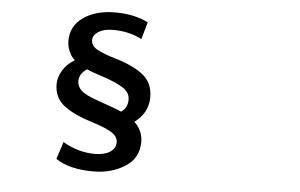

<svg xmlns="http://www.w3.org/2000/svg" viewBox="-56 -869 1613 1034"><g transform="rotate(5 750.0 -352.5)"><path d="M705.1 -746.1 678.7 -653.3Q610.4 -689.5 523.4 -689.5Q473.6 -689.5 444.3 -670.9Q415 -652.3 415 -625Q415 -595.7 445.8 -577.1Q476.6 -558.6 544.9 -538.1Q648.4 -507.8 701.2 -464.8Q753.9 -421.9 753.9 -345.7Q753.9 -260.7 679.7 -206.1Q698.2 -191.4 712.4 -163.6Q726.6 -135.7 726.6 -101.6Q726.6 -13.7 653.3 32.7Q580.1 79.1 483.4 79.1Q352.5 79.1 279.3 29.3L309.6 -64.5Q392.6 -15.6 482.4 -15.6Q534.2 -15.6 564.5 -35.2Q594.7 -54.7 594.7 -87.9Q594.7 -117.2 565.4 -137.7Q536.1 -158.2 462.9 -181.6Q355.5 -213.9 300.3 -256.3Q245.1 -298.8 245.1 -372.1Q245.1 -409.2 267.6 -446.8Q290 -484.4 332 -508.8Q313.5 -523.4 300.8 -552.2Q288.1 -581.1 288.1 -610.4Q288.1 -690.4 355 -737.3Q421.9 -784.2 527.3 -784.2Q630.9 -784.2 705.1 -746.1ZM402.3 -465.8Q360.4 -439.5 360.4 -398.4Q360.4 -369.1 384.8 -347.2Q409.2 -325.2 469.7 -304.7Q586.9 -263.7 603.5 -254.9Q638.7 -276.4 638.7 -323.2Q638.7 -360.4 600.6 -385.3Q562.5 -410.2 493.2 -432.6Q423.8 -455.1 402.3 -465.8Z"/></g></svg>

Font: Bpmf Zihi Sans Bold
Style: Bold
Weight: 700
Foundry: But Ko
Version: Version 1.320